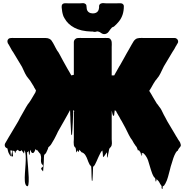

<svg xmlns="http://www.w3.org/2000/svg" viewBox="-20 -941 1176 1217"><path d="M1012 240Q1010 244 1011 250.5Q1012 257 1008 256Q1003 254 1004 248Q1005 242 1004 237Q1001 235 997 227Q996 227 996 226.5Q996 226 996 226Q992 218 988 211.5Q984 205 976 198L973 195Q971 198 971 202Q971 206 969 209Q969 210 967.5 209Q966 208 966 207Q965 202 965 197Q965 192 963 188L958 183Q955 180 954 178Q951 173 948.5 167.5Q946 162 944 157Q940 146 936 133.5Q932 121 928 107Q924 91 918.5 75.5Q913 60 904 47Q902 45 898.5 40Q895 35 891 32Q891 32 889 30Q889 30 885 28Q884 28 880 30Q878 31 878 34Q878 37 878 41Q879 44 877 46Q875 47 874.5 42.5Q874 38 873 35Q872 32 871.5 29Q871 26 869 23Q869 21 868 21Q867 21 866 20Q865 18 864.5 16.5Q864 15 862 13Q861 13 859.5 11.5Q858 10 858 10Q858 11 856 13Q854 14 853.5 11Q853 8 852 6Q849 -1 847 -7Q845 -9 843 -13Q841 -15 840 -17Q839 -19 837 -20Q836 -22 835 -24Q834 -26 832 -28Q830 -32 828 -34L818 -52Q808 -64 797 -85.5Q786 -107 775 -130L751 -174Q747 -180 743.5 -186Q740 -192 737 -199Q735 -202 733 -205.5Q731 -209 729 -212Q728 -215 726 -218Q724 -221 722 -224Q721 -226 720 -228Q719 -230 718 -232Q718 -233 717.5 -233.5Q717 -234 717 -235L708 -243Q708 -243 707.5 -241.5Q707 -240 707 -238Q706 -236 706 -233Q706 -227 705 -224Q705 -218 704 -215Q704 -214 704 -212Q704 -210 702 -208Q702 -207 700 -207Q699 -207 698.5 -207.5Q698 -208 698 -208Q697 -208 696.5 -208.5Q696 -209 696 -209Q695 -212 694 -215.5Q693 -219 692 -222Q690 -229 690 -232Q690 -235 688 -239V-59Q688 -51 689 -41Q690 -31 688 -23Q688 -19 687 -17.5Q686 -16 685 -15V-13Q684 -13 684 -12Q683 -10 680 -7Q677 -3 677.5 -3.5Q678 -4 679 -6L676 -3Q675 -2 674 0Q673 2 672 4Q670 13 668.5 22.5Q667 32 665 40Q664 44 663.5 52.5Q663 61 661 57Q658 49 658.5 40.5Q659 32 658 24Q657 25 656 27Q655 29 653 31Q650 35 647.5 39Q645 43 641 48Q640 49 639.5 50Q639 51 637 52Q634 55 633 55Q632 44 631.5 33.5Q631 23 629 13Q627 14 625 16.5Q623 19 621 21Q621 22 620 23.5Q619 25 619 24Q616 29 614 34Q610 41 607 48L601 61Q597 71 592 81.5Q587 92 582 102Q580 106 579 107Q573 115 570 116Q569 138 568.5 160Q568 182 566 204Q566 205 564 205Q562 205 562 204Q560 181 560 158.5Q560 136 558 114L555 111Q554 109 553 107.5Q552 106 550 105L547 100Q547 99 546.5 99Q546 99 546 98Q539 84 534.5 70.5Q530 57 522 44L518 38Q517 38 517 37.5Q517 37 517 37L511 31Q510 30 506 28Q506 27 505.5 27Q505 27 505 27Q501 25 499 25Q497 25 495 22Q494 20 490 16L482 8Q481 12 481 15.5Q481 19 479 22Q478 23 477 21Q476 19 475 17Q472 15 469 12Q469 21 467 24Q465 26 464 21.5Q463 17 462 15Q461 10 461 5.5Q461 1 459 -4Q449 -12 448 -23Q447 -31 447 -40.5Q447 -50 448 -59V-233Q448 -227 450 -233Q452 -239 444 -243V-235Q443 -229 443 -222.5Q443 -216 443 -210Q442 -191 441.5 -165.5Q441 -140 439 -118Q438 -114 438 -111Q438 -108 438 -105Q438 -106 437.5 -100Q437 -94 437 -91Q436 -88 436 -85Q436 -84 435.5 -84Q435 -84 435 -85Q432 -86 432 -89Q432 -92 431 -93Q431 -98 430.5 -102Q430 -106 430 -110Q429 -120 429 -130Q429 -140 428 -150Q427 -162 426.5 -174.5Q426 -187 426 -200Q426 -204 425.5 -207.5Q425 -211 425 -215V-225Q425 -230 424.5 -234.5Q424 -239 424 -243L421 -238Q421 -236 419 -234L416 -228Q415 -227 414 -225Q413 -223 412 -221Q412 -220 411.5 -220Q411 -220 411 -219L384 -171L372 -150L347 -106Q344 -99 340.5 -92Q337 -85 334 -79Q324 -58 313 -41L306 -29Q302 -22 295 -15Q293 -12 287 -8L285 -3Q285 1 284 2Q279 15 274 24Q274 25 273.5 25Q273 25 273 26Q271 31 267 34Q264 38 260 41Q258 57 258 73Q258 89 256 106Q256 112 255 123Q254 134 253.5 141.5Q253 149 251 143Q240 132 241 127Q242 122 247 119.5Q252 117 253 112Q254 107 243 96Q239 84 239.5 76.5Q240 69 240.5 60Q241 51 236 35Q235 33 233.5 32Q232 31 231 30Q228 26 225 22Q222 18 220 16Q216 10 214 8Q214 11 212 12Q211 13 206 3Q205 4 205 6Q205 7 204.5 7Q204 7 204 8Q202 13 198 21Q194 29 187 29Q181 29 177.5 21.5Q174 14 172 8Q170 15 170 22Q170 29 168 37Q168 38 166 39.5Q164 41 164 40Q163 34 162.5 28Q162 22 161 15L158 20Q158 20 156 22Q154 24 152 24Q151 33 153 59.5Q155 86 158 119.5Q161 153 162 183Q163 213 160 229Q157 245 148 237Q139 229 137.5 207.5Q136 186 138 157.5Q140 129 142 99.5Q144 70 143 46Q142 22 135 11Q134 16 134 21Q134 26 132 31Q131 32 130 29.5Q129 27 128 26Q125 23 124 21Q122 18 119.5 15Q117 12 114 10Q113 14 113 15Q113 16 108 17Q103 18 99.5 15Q96 12 93 8Q83 15 84 14.5Q85 14 80 19Q79 21 78.5 25Q78 29 76 28Q74 26 73.5 23Q73 20 72 16Q66 16 60 13Q59 19 60.5 28.5Q62 38 62.5 45Q63 52 56 51Q50 50 52 41.5Q54 33 56 23.5Q58 14 52 12Q46 10 46 17Q46 24 48 33.5Q50 43 48 49Q47 51 44 45Q39 38 36 31Q32 23 30.5 15.5Q29 8 27 0L21 -3Q15 -6 12 -12Q10 -15 10 -24Q10 -27 12 -31Q14 -36 16 -38L23 -50Q30 -61 36 -72.5Q42 -84 49 -94L96 -173Q103 -186 109 -198Q115 -210 121 -219Q134 -242 145 -261.5Q156 -281 165 -291L175 -306L203 -353Q203 -353 205 -357L208 -368Q207 -370 206.5 -371Q206 -372 205 -373L201 -380Q200 -382 199 -383.5Q198 -385 197 -386L194 -393Q188 -402 182.5 -411.5Q177 -421 171 -430Q165 -436 159 -445Q149 -456 139 -475.5Q129 -495 120 -516Q119 -517 119 -517.5Q119 -518 119 -518L63 -611Q56 -620 51 -630Q46 -640 40 -650Q38 -655 34.5 -659.5Q31 -664 29 -668Q27 -674 27 -679V-682Q31 -700 50 -700Q55 -701 60.5 -700.5Q66 -700 70 -700H270Q283 -700 293 -695Q303 -690 308 -682L312 -675Q313 -674 313.5 -673Q314 -672 315 -671Q320 -662 324.5 -653.5Q329 -645 333 -637L342 -621Q346 -616 350 -610Q354 -604 358 -596Q358 -596 358.5 -595.5Q359 -595 359 -594L380 -555L409 -503L418 -488L432 -463L448 -467V-666Q448 -670 448 -674Q448 -678 449 -682Q453 -692 462 -697Q468 -700 475 -700Q482 -701 489 -700.5Q496 -700 503 -700H636Q641 -700 647 -700.5Q653 -701 659 -700H666Q677 -699 682 -690Q688 -683 688 -673Q689 -666 688.5 -658Q688 -650 688 -644V-463H704L710 -474Q711 -475 711 -475.5Q711 -476 711 -476Q716 -484 720 -491.5Q724 -499 728 -506L732 -513L737 -522Q738 -523 738.5 -524Q739 -525 740 -526L768 -576Q776 -590 783.5 -604Q791 -618 798 -629Q802 -635 803 -638Q809 -648 814 -657.5Q819 -667 825 -676Q825 -677 825.5 -677Q826 -677 826 -678Q831 -686 839.5 -692.5Q848 -699 863 -700Q871 -701 879 -700.5Q887 -700 894 -700H1088Q1095 -700 1099 -696Q1102 -695 1106 -689Q1110 -682 1109 -675Q1109 -671 1106 -668Q1105 -663 1101 -659L1098 -653Q1096 -649 1094 -647Q1090 -639 1085 -630Q1080 -621 1074 -613L1019 -521Q1018 -519 1017 -517Q1016 -515 1015 -513Q1005 -492 996 -474Q987 -456 977 -445Q971 -436 965 -430Q958 -420 952 -409.5Q946 -399 940 -388L931 -373L930 -372Q931 -374 928.5 -369.5Q926 -365 926 -365L931 -357Q933 -354 935 -350.5Q937 -347 939 -344L951 -323L957 -313Q961 -307 964.5 -300.5Q968 -294 972 -288Q972 -287 972.5 -287Q973 -287 973 -286Q979 -280 989 -265Q997 -256 1004 -242.5Q1011 -229 1018 -214Q1023 -204 1029 -194Q1035 -184 1040 -173L1090 -89Q1093 -82 1096.5 -77.5Q1100 -73 1101 -71Q1103 -67 1105 -64Q1105 -64 1105.5 -63.5Q1106 -63 1106 -62L1111 -54Q1115 -49 1119 -42.5Q1123 -36 1124 -30Q1126 -26 1126 -23V-17Q1124 -13 1124 -13Q1123 -10 1120.5 -7.5Q1118 -5 1116 -3Q1114 0 1112 3.5Q1110 7 1108 10Q1107 11 1106.5 14Q1106 17 1104 16Q1103 16 1103 15.5Q1103 15 1103 15L1094 27Q1085 43 1079 60.5Q1073 78 1068 96Q1065 106 1062 115Q1059 124 1057 135Q1051 157 1045 180Q1039 203 1028 223Q1026 227 1024 229Q1021 236 1016 238Q1014 240 1012 240ZM878 40 888 30H889Q887 33 883 36.5Q879 40 878 40ZM765 -901Q765 -842 732 -803Q726 -796 719.5 -789Q713 -782 705 -775Q701 -771 696.5 -770Q692 -769 688 -765Q679 -755 669.5 -741Q660 -727 644 -725Q631 -724 620 -732.5Q609 -741 596 -742Q593 -742 590 -740.5Q587 -739 584 -739Q576 -738 568 -741H559Q493 -743 451 -765.5Q409 -788 389 -825Q387 -828 385.5 -831.5Q384 -835 382 -838Q377 -852 374.5 -865.5Q372 -879 371 -893V-901Q371 -905 372 -908Q372 -910 375 -913Q378 -918 384 -919Q390 -921 397 -920.5Q404 -920 410 -920H489Q496 -920 504.5 -921Q513 -922 520 -917Q528 -912 528 -903Q529 -899 529 -894Q529 -889 530 -884Q533 -870 543.5 -863Q554 -856 568 -856Q592 -856 602 -872Q607 -881 608 -893V-902Q608 -906 609 -908Q611 -913 614 -915Q616 -918 624 -920Q630 -922 637.5 -921Q645 -920 651 -920H722Q728 -920 735 -920.5Q742 -921 748 -920Q751 -920 755 -918Q757 -917 761 -913Q765 -909 765 -901Z"/></svg>

Font: Rubik Wet Paint
Style: Regular
Weight: 400
Designer: Hubert and Fischer, NaN
Foundry: Hubert and Fischer, NaN
Version: Version 2.200